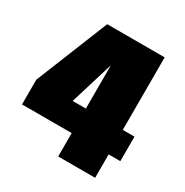

<svg xmlns="http://www.w3.org/2000/svg" viewBox="-157 -804 900 932"><g transform="rotate(30 293.0 -337.5)"><path d="M294.5 0V-131H16V-269.5L179.5 -675H501.5V-268.5H567V-131H501.5V0ZM220.5 -268.5H294.5V-511Z"/></g></svg>

Font: Anybody Black
Style: Regular
Weight: 900
Designer: Tyler Finck
Foundry: Etcetera Type Company
Version: Version 1.010; ttfautohint (v1.8.3) -l 8 -r 50 -G 200 -x 14 